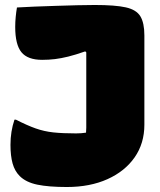

<svg xmlns="http://www.w3.org/2000/svg" viewBox="-20 -730 640 770"><path d="M285 -195Q306 -195 325 -198Q326 -207 326 -218Q326 -229 326 -240V-520L322 -524Q282 -510 253.5 -503Q225 -496 200.5 -493Q176 -490 149 -490Q91 -490 66 -520.5Q41 -551 41 -622Q41 -642 43 -662.5Q45 -683 48 -700Q77 -702 118 -703.5Q159 -705 203.5 -706.5Q248 -708 289.5 -709Q331 -710 360 -710Q442 -710 484.5 -700.5Q527 -691 543 -664.5Q559 -638 559 -588V-230Q559 -155 520 -99Q481 -43 411 -11.5Q341 20 248 20Q175 20 129.5 10.5Q84 1 59 -24Q39 -44 30.5 -74.5Q22 -105 22 -149Q22 -203 38 -250H44Q89 -227 123 -215Q157 -203 194 -199Q231 -195 285 -195Z"/></svg>

Font: Recursive Mn Csl St XBk
Style: Regular
Weight: 1000
Monospace: yes
Version: Version 1.079;hotconv 1.0.112;makeotfexe 2.5.65598; ttfautoh